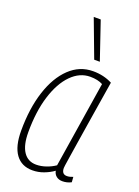

<svg xmlns="http://www.w3.org/2000/svg" viewBox="-151 -855 674 930"><g transform="rotate(20 186.0 -390.0)"><path d="M294 10Q275 10 262.5 0Q250 -10 247 -27Q225 -11 197 -0.5Q169 10 139 10Q83 10 53 -31Q23 -72 23 -152Q23 -267 51.5 -355Q80 -443 132 -492.5Q184 -542 253 -542Q308 -542 352 -519Q333 -401 320 -320Q307 -239 299 -187.5Q291 -136 286.5 -107.5Q282 -79 280.5 -67.5Q279 -56 279 -53Q279 -21 306 -21Q320 -21 337 -28L339 -1Q318 10 294 10ZM244 -54 314 -498Q288 -512 249 -512Q195 -512 151.5 -468Q108 -424 83 -344Q58 -264 58 -157Q58 -91 81 -56.5Q104 -22 147 -22Q172 -22 198 -31Q224 -40 244 -54ZM238 -596 165 -790H201L267 -596Z"/></g></svg>

Font: Georama SemiCondensed ExtraLight
Style: Italic
Weight: 200
Width: 4
Italic angle: -9°
Designer: Jean-Baptiste Levee
Foundry: Production Type
Version: Version 1.000